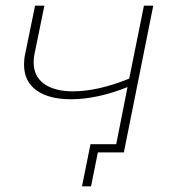

<svg xmlns="http://www.w3.org/2000/svg" viewBox="-20 -539 622 679"><path d="M522 -519 418 0H326L302 120H270L300 -29H391L431 -231Q323 -188 231 -188Q153 -188 109 -219.5Q65 -251 65 -311Q65 -331 69 -348L104 -519H137L102 -348Q99 -333 99 -319Q99 -269 136 -242.5Q173 -216 238 -216Q326 -216 437 -261L489 -519Z"/></svg>

Font: Montserrat Alternates ExLight
Style: Italic
Weight: 275
Italic angle: -11.3°
Designer: Julieta Ulanovsky
Foundry: Julieta Ulanovsky
Version: Version 7.200